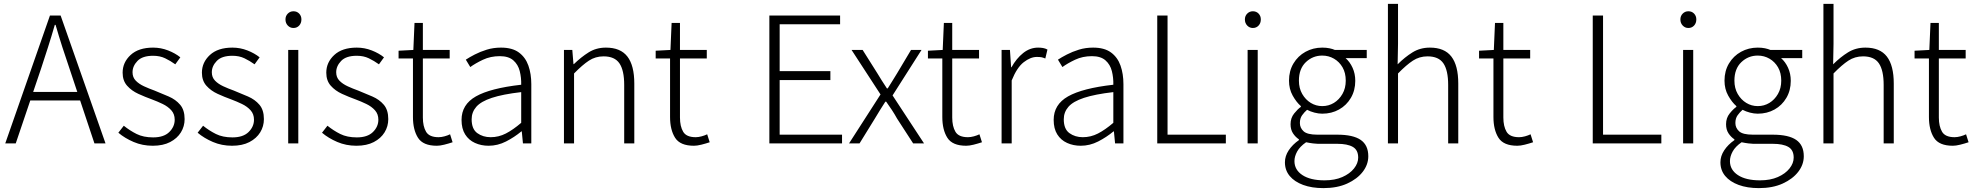

<svg xmlns="http://www.w3.org/2000/svg" viewBox="-20 -738 10161 988"><path d="M7 0 237 -658H292L523 0H466L338 -384Q318 -442 300.5 -496.5Q283 -551 266 -610H262Q245 -551 227.5 -496.5Q210 -442 191 -384L61 0ZM115 -221V-265H412V-221Z M766 12Q713 12 667.5 -7.5Q622 -27 589 -55L617 -91Q648 -66 683 -48.5Q718 -31 768 -31Q823 -31 851 -58.5Q879 -86 879 -122Q879 -151 861.5 -170.5Q844 -190 817 -203Q790 -216 763 -226Q727 -239 692 -255Q657 -271 634 -297Q611 -323 611 -364Q611 -417 652 -455Q693 -493 768 -493Q808 -493 845 -478.5Q882 -464 908 -443L882 -407Q857 -425 830 -438Q803 -451 768 -451Q713 -451 687.5 -424.5Q662 -398 662 -366Q662 -340 678.5 -323Q695 -306 721 -294Q747 -282 775 -272Q812 -257 848 -241.5Q884 -226 907 -199Q930 -172 930 -125Q930 -88 911 -57Q892 -26 855.5 -7Q819 12 766 12Z M1174 12Q1121 12 1075.5 -7.5Q1030 -27 997 -55L1025 -91Q1056 -66 1091 -48.5Q1126 -31 1176 -31Q1231 -31 1259 -58.5Q1287 -86 1287 -122Q1287 -151 1269.5 -170.5Q1252 -190 1225 -203Q1198 -216 1171 -226Q1135 -239 1100 -255Q1065 -271 1042 -297Q1019 -323 1019 -364Q1019 -417 1060 -455Q1101 -493 1176 -493Q1216 -493 1253 -478.5Q1290 -464 1316 -443L1290 -407Q1265 -425 1238 -438Q1211 -451 1176 -451Q1121 -451 1095.5 -424.5Q1070 -398 1070 -366Q1070 -340 1086.5 -323Q1103 -306 1129 -294Q1155 -282 1183 -272Q1220 -257 1256 -241.5Q1292 -226 1315 -199Q1338 -172 1338 -125Q1338 -88 1319 -57Q1300 -26 1263.5 -7Q1227 12 1174 12Z M1463 0V-481H1515V0ZM1490 -594Q1473 -594 1461 -606.5Q1449 -619 1449 -638Q1449 -656 1461 -668Q1473 -680 1490 -680Q1508 -680 1519.5 -668Q1531 -656 1531 -638Q1531 -619 1519.5 -606.5Q1508 -594 1490 -594Z M1814 12Q1761 12 1715.5 -7.5Q1670 -27 1637 -55L1665 -91Q1696 -66 1731 -48.5Q1766 -31 1816 -31Q1871 -31 1899 -58.5Q1927 -86 1927 -122Q1927 -151 1909.5 -170.5Q1892 -190 1865 -203Q1838 -216 1811 -226Q1775 -239 1740 -255Q1705 -271 1682 -297Q1659 -323 1659 -364Q1659 -417 1700 -455Q1741 -493 1816 -493Q1856 -493 1893 -478.5Q1930 -464 1956 -443L1930 -407Q1905 -425 1878 -438Q1851 -451 1816 -451Q1761 -451 1735.5 -424.5Q1710 -398 1710 -366Q1710 -340 1726.5 -323Q1743 -306 1769 -294Q1795 -282 1823 -272Q1860 -257 1896 -241.5Q1932 -226 1955 -199Q1978 -172 1978 -125Q1978 -88 1959 -57Q1940 -26 1903.5 -7Q1867 12 1814 12Z M2228 12Q2157 12 2131 -29Q2105 -70 2105 -136V-437H2031V-477L2107 -481L2113 -620H2156V-481H2294V-437H2156V-133Q2156 -88 2172.5 -60Q2189 -32 2237 -32Q2251 -32 2267.5 -36.5Q2284 -41 2296 -47L2309 -6Q2288 1 2266 6.5Q2244 12 2228 12Z M2494 12Q2456 12 2424 -2.5Q2392 -17 2373.5 -46.5Q2355 -76 2355 -121Q2355 -200 2429 -242Q2503 -284 2662 -302Q2663 -338 2654.5 -372Q2646 -406 2621.5 -427.5Q2597 -449 2552 -449Q2504 -449 2465 -430.5Q2426 -412 2400 -393L2377 -431Q2395 -443 2423 -457.5Q2451 -472 2485 -482.5Q2519 -493 2558 -493Q2616 -493 2650 -468Q2684 -443 2699 -400.5Q2714 -358 2714 -305V0H2671L2665 -62H2663Q2627 -32 2584 -10Q2541 12 2494 12ZM2505 -32Q2546 -32 2583 -51Q2620 -70 2662 -106V-264Q2567 -253 2511 -234.5Q2455 -216 2431 -188.5Q2407 -161 2407 -124Q2407 -74 2436 -53Q2465 -32 2505 -32Z M2882 0V-481H2925L2931 -408H2933Q2970 -444 3009 -468.5Q3048 -493 3098 -493Q3173 -493 3208.5 -447Q3244 -401 3244 -308V0H3192V-301Q3192 -376 3167.5 -412Q3143 -448 3086 -448Q3044 -448 3010.5 -426Q2977 -404 2934 -360V0Z M3551 12Q3480 12 3454 -29Q3428 -70 3428 -136V-437H3354V-477L3430 -481L3436 -620H3479V-481H3617V-437H3479V-133Q3479 -88 3495.5 -60Q3512 -32 3560 -32Q3574 -32 3590.5 -36.5Q3607 -41 3619 -47L3632 -6Q3611 1 3589 6.5Q3567 12 3551 12Z M3939 0V-658H4303V-613H3992V-372H4253V-326H3992V-45H4313V0Z M4349 0 4511 -252 4362 -481H4419L4494 -362Q4505 -343 4518 -323Q4531 -303 4544 -283H4548Q4561 -303 4573 -323Q4585 -343 4597 -362L4668 -481H4722L4573 -247L4735 0H4679L4596 -128Q4584 -150 4569.5 -172Q4555 -194 4540 -215H4536Q4522 -194 4509 -172.5Q4496 -151 4482 -128L4403 0Z M4952 12Q4881 12 4855 -29Q4829 -70 4829 -136V-437H4755V-477L4831 -481L4837 -620H4880V-481H5018V-437H4880V-133Q4880 -88 4896.5 -60Q4913 -32 4961 -32Q4975 -32 4991.5 -36.5Q5008 -41 5020 -47L5033 -6Q5012 1 4990 6.5Q4968 12 4952 12Z M5134 0V-481H5177L5183 -392H5185Q5210 -437 5245 -465Q5280 -493 5322 -493Q5335 -493 5347 -491Q5359 -489 5370 -483L5359 -437Q5347 -442 5338.5 -443.5Q5330 -445 5315 -445Q5283 -445 5248 -418Q5213 -391 5186 -324V0Z M5541 12Q5503 12 5471 -2.5Q5439 -17 5420.5 -46.5Q5402 -76 5402 -121Q5402 -200 5476 -242Q5550 -284 5709 -302Q5710 -338 5701.5 -372Q5693 -406 5668.5 -427.5Q5644 -449 5599 -449Q5551 -449 5512 -430.5Q5473 -412 5447 -393L5424 -431Q5442 -443 5470 -457.5Q5498 -472 5532 -482.5Q5566 -493 5605 -493Q5663 -493 5697 -468Q5731 -443 5746 -400.5Q5761 -358 5761 -305V0H5718L5712 -62H5710Q5674 -32 5631 -10Q5588 12 5541 12ZM5552 -32Q5593 -32 5630 -51Q5667 -70 5709 -106V-264Q5614 -253 5558 -234.5Q5502 -216 5478 -188.5Q5454 -161 5454 -124Q5454 -74 5483 -53Q5512 -32 5552 -32Z M5935 0V-658H5988V-45H6288V0Z M6400 0V-481H6452V0ZM6427 -594Q6410 -594 6398 -606.5Q6386 -619 6386 -638Q6386 -656 6398 -668Q6410 -680 6427 -680Q6445 -680 6456.5 -668Q6468 -656 6468 -638Q6468 -619 6456.5 -606.5Q6445 -594 6427 -594Z M6790 230Q6730 230 6685.5 213.5Q6641 197 6616.5 167.5Q6592 138 6592 97Q6592 65 6611.5 35.5Q6631 6 6664 -17V-21Q6646 -33 6633.5 -52Q6621 -71 6621 -99Q6621 -131 6639.5 -154Q6658 -177 6674 -188V-192Q6651 -212 6632 -246Q6613 -280 6613 -323Q6613 -373 6636 -411.5Q6659 -450 6698 -471.5Q6737 -493 6784 -493Q6805 -493 6821.5 -489.5Q6838 -486 6849 -481H7013V-439H6904Q6926 -420 6940 -389.5Q6954 -359 6954 -322Q6954 -273 6931.5 -234.5Q6909 -196 6870.5 -174.5Q6832 -153 6784 -153Q6765 -153 6744 -158.5Q6723 -164 6706 -173Q6692 -161 6680.5 -145Q6669 -129 6669 -105Q6669 -80 6688 -62.5Q6707 -45 6759 -45H6861Q6943 -45 6982 -18Q7021 9 7021 66Q7021 109 6992.5 146Q6964 183 6912.5 206.5Q6861 230 6790 230ZM6796 190Q6849 190 6887.5 173Q6926 156 6947.5 129Q6969 102 6969 73Q6969 34 6941.5 18Q6914 2 6861 2H6761Q6753 2 6736.5 0Q6720 -2 6701 -6Q6669 16 6655 41.5Q6641 67 6641 91Q6641 136 6682 163Q6723 190 6796 190ZM6784 -192Q6817 -192 6844 -208.5Q6871 -225 6888 -254.5Q6905 -284 6905 -323Q6905 -363 6888.5 -391.5Q6872 -420 6844.5 -436Q6817 -452 6784 -452Q6735 -452 6699.5 -418Q6664 -384 6664 -323Q6664 -284 6681 -254.5Q6698 -225 6725 -208.5Q6752 -192 6784 -192Z M7122 0V-718H7174V-512L7172 -407Q7209 -444 7248.5 -468.5Q7288 -493 7338 -493Q7413 -493 7448.5 -447Q7484 -401 7484 -308V0H7432V-301Q7432 -376 7407.5 -412Q7383 -448 7326 -448Q7284 -448 7250.5 -426Q7217 -404 7174 -360V0Z M7788 12Q7717 12 7691 -29Q7665 -70 7665 -136V-437H7591V-477L7667 -481L7673 -620H7716V-481H7854V-437H7716V-133Q7716 -88 7732.5 -60Q7749 -32 7797 -32Q7811 -32 7827.5 -36.5Q7844 -41 7856 -47L7869 -6Q7848 1 7826 6.5Q7804 12 7788 12Z M8176 0V-658H8229V-45H8529V0Z M8641 0V-481H8693V0ZM8668 -594Q8651 -594 8639 -606.5Q8627 -619 8627 -638Q8627 -656 8639 -668Q8651 -680 8668 -680Q8686 -680 8697.5 -668Q8709 -656 8709 -638Q8709 -619 8697.5 -606.5Q8686 -594 8668 -594Z M9031 230Q8971 230 8926.5 213.5Q8882 197 8857.5 167.5Q8833 138 8833 97Q8833 65 8852.5 35.5Q8872 6 8905 -17V-21Q8887 -33 8874.5 -52Q8862 -71 8862 -99Q8862 -131 8880.5 -154Q8899 -177 8915 -188V-192Q8892 -212 8873 -246Q8854 -280 8854 -323Q8854 -373 8877 -411.5Q8900 -450 8939 -471.5Q8978 -493 9025 -493Q9046 -493 9062.5 -489.5Q9079 -486 9090 -481H9254V-439H9145Q9167 -420 9181 -389.5Q9195 -359 9195 -322Q9195 -273 9172.5 -234.5Q9150 -196 9111.5 -174.5Q9073 -153 9025 -153Q9006 -153 8985 -158.5Q8964 -164 8947 -173Q8933 -161 8921.5 -145Q8910 -129 8910 -105Q8910 -80 8929 -62.5Q8948 -45 9000 -45H9102Q9184 -45 9223 -18Q9262 9 9262 66Q9262 109 9233.5 146Q9205 183 9153.5 206.5Q9102 230 9031 230ZM9037 190Q9090 190 9128.5 173Q9167 156 9188.5 129Q9210 102 9210 73Q9210 34 9182.5 18Q9155 2 9102 2H9002Q8994 2 8977.5 0Q8961 -2 8942 -6Q8910 16 8896 41.5Q8882 67 8882 91Q8882 136 8923 163Q8964 190 9037 190ZM9025 -192Q9058 -192 9085 -208.5Q9112 -225 9129 -254.5Q9146 -284 9146 -323Q9146 -363 9129.5 -391.5Q9113 -420 9085.5 -436Q9058 -452 9025 -452Q8976 -452 8940.5 -418Q8905 -384 8905 -323Q8905 -284 8922 -254.5Q8939 -225 8966 -208.5Q8993 -192 9025 -192Z M9363 0V-718H9415V-512L9413 -407Q9450 -444 9489.5 -468.5Q9529 -493 9579 -493Q9654 -493 9689.5 -447Q9725 -401 9725 -308V0H9673V-301Q9673 -376 9648.5 -412Q9624 -448 9567 -448Q9525 -448 9491.5 -426Q9458 -404 9415 -360V0Z M10029 12Q9958 12 9932 -29Q9906 -70 9906 -136V-437H9832V-477L9908 -481L9914 -620H9957V-481H10095V-437H9957V-133Q9957 -88 9973.5 -60Q9990 -32 10038 -32Q10052 -32 10068.5 -36.5Q10085 -41 10097 -47L10110 -6Q10089 1 10067 6.5Q10045 12 10029 12Z"/></svg>

Font: Assistant ExtraLight Light
Style: Regular
Weight: 300
Version: Version 3.000